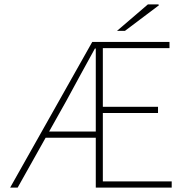

<svg xmlns="http://www.w3.org/2000/svg" viewBox="-20 -850 844 870"><path d="M26 0 398 -660H748V-632H446V-366H696V-338H446V-28H758V0H414V-630H410Q379 -573 346 -513.5Q313 -454 280 -392L60 0ZM174 -226V-254H442V-226ZM510 -710 650 -830H698L700 -826L546 -710Z"/></svg>

Font: Source Sans 3 VF
Style: Regular
Weight: 200
Designer: Paul D. Hunt
Foundry: Adobe
Version: Version 3.046;hotconv 1.0.118;makeotfexe 2.5.65603